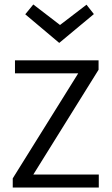

<svg xmlns="http://www.w3.org/2000/svg" viewBox="-20 -839 501 859"><path d="M422 -58V0H37V-41L330 -511H47V-569H421V-527L129 -58ZM93 -775 129 -819 254 -723H243L367 -818L400 -776L245 -647Z"/></svg>

Font: Yaldevi
Style: Regular
Weight: 400
Designer: Sol Matas, Rajitha Manaperi, Kosala Senevirathne
Foundry: Mooniak
Version: Version 1.100